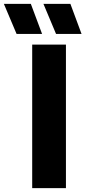

<svg xmlns="http://www.w3.org/2000/svg" viewBox="-117 -970 440 990"><path d="M49 0V-740H223V0ZM172 -795 107 -950H246L303.5 -795ZM-31.5 -795 -97 -950H42L100 -795Z"/></svg>

Font: Encode Sans Cnd XBd
Style: Regular
Weight: 800
Width: 3
Designer: Multiple Designers
Foundry: Impallari Type
Version: Version 3.002; ttfautohint (v1.8.3) -l 8 -r 50 -G 200 -x 14 